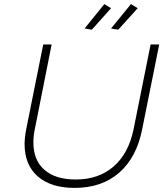

<svg xmlns="http://www.w3.org/2000/svg" viewBox="-20 -916 812 937"><path d="M674 -286Q647 -148 562 -73.5Q477 1 344 1Q229 1 164.5 -55Q100 -111 100 -213Q100 -244 108 -286L191 -699H232L150 -286Q143 -254 143 -221Q143 -134 197 -87Q251 -40 349 -40Q462 -40 535 -104Q608 -168 632 -286L715 -699H757ZM489 -896 522 -876 428 -771 393 -777ZM619 -896 652 -876 557 -771 522 -777Z"/></svg>

Font: Gontserrat ExtraLight
Style: Italic
Weight: 275
Italic angle: -11.3°
Designer: Julieta Ulanovsky
Foundry: Julieta Ulanovsky
Version: Version 6.001